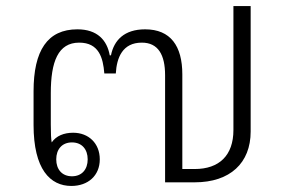

<svg xmlns="http://www.w3.org/2000/svg" viewBox="-20 -603 944 635"><path d="M216 12C271 12 310 -22 310 -76C310 -129 273 -164 222 -164C192 -164 166 -154 151 -132C149 -143 148 -160 148 -191V-295C148 -399 172 -462 242 -462C307 -462 321 -412 325 -360H363C366 -412 385 -462 449 -462C503 -462 526 -422 526 -354V0H624C741 0 809 -64 809 -168V-583H752V-173C752 -89 705 -44 624 -44H583V-357C583 -451 544 -506 460 -506C391 -506 357 -470 347 -420H343C334 -470 302 -506 236 -506C137 -506 91 -436 91 -301V-190C91 -43 146 12 216 12ZM218 -20C185 -20 166 -43 166 -76C166 -109 185 -132 218 -132C251 -132 270 -109 270 -76C270 -43 251 -20 218 -20Z"/></svg>

Font: IBM Plex Thai Looped Light
Style: Regular
Weight: 300
Designer: Mike Abbink, Paul van der Laan, Pieter van Rosmalen, Ben Mitchell, Mark Frömberg
Foundry: Bold Monday
Version: Version 1.0